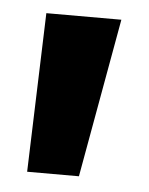

<svg xmlns="http://www.w3.org/2000/svg" viewBox="-34 -189 281 362"><g transform="rotate(5 106.0 -8.5)"><path d="M40 -159H182L128 142H30Z"/></g></svg>

Font: Lineal Heavy
Style: Regular
Weight: 900
Designer: Created by Frank Adebiaye with contributions from Anton Moglia & Ariel Martín Pérez
Created by Frank ADEBIAYE with FontF
Foundry: Velvetyne Type Foundry
Version: Version 2.000